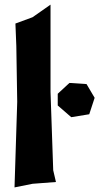

<svg xmlns="http://www.w3.org/2000/svg" viewBox="-20 -774 431 833"><path d="M230.5 -367.2V-316.4L289.1 -265.6L367.2 -278.3L390.6 -349.6L355.5 -409.2L281.2 -414.1ZM46.9 -671.9 50.8 -574.2 54.7 -332 43 39.1 121.1 23.4 222.7 15.6 210.9 -35.2 199.2 -375V-753.9L121.1 -699.2Z"/></svg>

Font: MaokenAssortedSans-TC
Style: Regular
Weight: 500
Version: Version 0.83